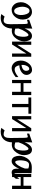

<svg xmlns="http://www.w3.org/2000/svg" viewBox="2241 -2855 937 5459"><g transform="rotate(90 2709.5 -125.5)"><path d="M253.9 11.7Q184.6 11.7 125 -43Q67.9 -97.2 51.8 -175.8Q19.5 -321.8 104 -443.4Q146.5 -505.9 200 -536.1Q253.4 -566.4 318.8 -566.4Q392.6 -566.4 452.6 -513.7Q510.7 -460 527.3 -381.8Q543.5 -304.7 530.8 -237.3Q518.1 -169.9 476.6 -109.4Q433.6 -47.9 377.9 -18.1Q322.3 11.7 253.9 11.7ZM294.9 -59.6Q327.1 -59.6 349.9 -81.1Q372.6 -102.5 388.7 -144Q405.8 -189.5 407.7 -240.5Q409.7 -291.5 397.9 -350.6Q382.3 -424.8 354 -460.4Q325.7 -496.1 284.2 -496.1Q223.1 -496.1 190.9 -408.7Q173.8 -362.8 171.6 -311.3Q169.4 -259.8 181.6 -202.6Q212.9 -59.6 294.9 -59.6Z M450.2 212.4Q481 225.6 508.5 232.7Q536.1 239.7 561 239.7Q671.4 239.7 668 46.4L663.1 -330.1Q662.1 -363.8 660.4 -387.5Q658.7 -411.1 656.2 -420.9Q651.9 -447.3 634.3 -447.3Q624 -447.3 601.3 -440.9Q578.6 -434.6 543.5 -423.8L541.5 -486.8L793 -574.2L788.6 -392.1L789.1 -393.1L790 -358.4Q802.7 -396 820.6 -427.7Q838.4 -459.5 858.9 -486.8Q892.6 -527.8 927 -547.1Q961.4 -566.4 998 -566.4Q1117.2 -566.4 1147 -424.3Q1163.1 -346.2 1148.7 -273.4Q1134.3 -200.7 1086.9 -131.3Q995.1 7.3 854.5 7.3Q846.7 7.3 831.3 5.9Q815.9 4.4 795.9 2Q795.4 2 795.4 2Q795.4 2 792 1Q788.6 78.6 766.6 138.7Q744.6 198.7 705.6 239.7Q666.5 280.8 611.3 302Q556.2 323.2 485.8 323.2Q467.3 323.2 441.2 319.1Q415 314.9 379.9 306.6ZM793 -92.3Q821.8 -81.1 848.4 -76.2Q875 -71.3 901.4 -71.3Q939.5 -71.3 965.6 -97.9Q991.7 -124.5 1006.8 -175.3Q1021.5 -237.3 1024.9 -296.1Q1028.3 -355 1017.6 -404.8Q1005.4 -466.8 974.1 -466.8Q957 -466.8 934.1 -444.8Q911.1 -422.9 884.8 -383.3Q856.4 -341.3 832.3 -291.3Q808.1 -241.2 791.5 -188Z M1592.8 0H1502V-406.7L1245.1 0H1162.1V-545.4H1252.9V-145L1506.8 -545.4H1592.8Z M2170.9 -101.6Q2101.1 -45.4 2037.8 -16.8Q1974.6 11.7 1918.9 11.7Q1880.9 11.7 1848.1 -1.2Q1815.4 -14.2 1784.7 -41.5Q1728 -93.3 1710.4 -175.8Q1679.2 -317.4 1760.7 -441.9Q1801.8 -505.9 1853.8 -536.9Q1905.8 -567.9 1969.2 -567.9Q1994.1 -567.9 2016.6 -559.3Q2039.1 -550.8 2056.9 -535.2Q2074.7 -519.5 2087.6 -497.6Q2100.6 -475.6 2106.4 -448.7Q2117.2 -398.4 2100.6 -355.5Q2084 -312.5 2040.5 -277.3Q2001 -245.1 1949.5 -226.8Q1897.9 -208.5 1835.9 -207L1836.9 -199.7Q1851.1 -136.7 1879.4 -105Q1907.7 -73.2 1953.1 -73.2Q1996.1 -73.2 2050.3 -99.6Q2104.5 -126 2170.9 -179.2ZM1854 -418.5Q1836.9 -385.3 1829.8 -347.9Q1822.8 -310.5 1826.7 -268.1Q1872.6 -273.9 1906.5 -287.8Q1940.4 -301.8 1961.4 -322.5Q1982.4 -343.3 1990 -370.4Q1997.6 -397.5 1990.7 -429.7Q1978 -488.8 1939.5 -488.8Q1913.1 -488.8 1891.6 -471.4Q1870.1 -454.1 1854 -418.5Z M2682.6 0H2590.8V-245.6H2343.8V0H2252V-545.4H2343.8V-324.7H2590.8V-545.4H2682.6Z M3213.4 -464.8H3027.8V0H2936V-464.8H2750.5V-545.4H3213.4Z M3712.4 0H3621.6V-406.7L3364.7 0H3281.7V-545.4H3372.6V-145L3626.5 -545.4H3712.4Z M3686 212.4Q3716.8 225.6 3744.4 232.7Q3772 239.7 3796.9 239.7Q3907.2 239.7 3903.8 46.4L3898.9 -330.1Q3897.9 -363.8 3896.2 -387.5Q3894.5 -411.1 3892.1 -420.9Q3887.7 -447.3 3870.1 -447.3Q3859.9 -447.3 3837.2 -440.9Q3814.5 -434.6 3779.3 -423.8L3777.3 -486.8L4028.8 -574.2L4024.4 -392.1L4024.9 -393.1L4025.9 -358.4Q4038.6 -396 4056.4 -427.7Q4074.2 -459.5 4094.7 -486.8Q4128.4 -527.8 4162.8 -547.1Q4197.3 -566.4 4233.9 -566.4Q4353 -566.4 4382.8 -424.3Q4398.9 -346.2 4384.5 -273.4Q4370.1 -200.7 4322.8 -131.3Q4231 7.3 4090.3 7.3Q4082.5 7.3 4067.1 5.9Q4051.8 4.4 4031.7 2Q4031.2 2 4031.2 2Q4031.2 2 4027.8 1Q4024.4 78.6 4002.4 138.7Q3980.5 198.7 3941.4 239.7Q3902.3 280.8 3847.2 302Q3792 323.2 3721.7 323.2Q3703.1 323.2 3677 319.1Q3650.9 314.9 3615.7 306.6ZM4028.8 -92.3Q4057.6 -81.1 4084.2 -76.2Q4110.8 -71.3 4137.2 -71.3Q4175.3 -71.3 4201.4 -97.9Q4227.5 -124.5 4242.7 -175.3Q4257.3 -237.3 4260.7 -296.1Q4264.2 -355 4253.4 -404.8Q4241.2 -466.8 4210 -466.8Q4192.9 -466.8 4169.9 -444.8Q4147 -422.9 4120.6 -383.3Q4092.3 -341.3 4068.1 -291.3Q4043.9 -241.2 4027.3 -188Z M4773.4 -202.1Q4760.3 -162.6 4742.2 -130.1Q4724.1 -97.7 4703.1 -69.8Q4637.7 11.7 4564.9 11.7Q4447.8 11.7 4418 -130.9Q4402.3 -203.6 4417 -275.1Q4431.6 -346.7 4474.6 -417Q4519 -488.8 4585.2 -524.9Q4651.4 -561 4738.3 -561Q4755.4 -561 4776.1 -560.5Q4796.9 -560.1 4818.6 -559.1Q4840.3 -558.1 4861.8 -556.9Q4883.3 -555.7 4901.9 -554.2L4898.4 -394V-395L4900.9 -155.3Q4901.9 -127.4 4903.3 -109.6Q4904.8 -91.8 4905.8 -85Q4907.7 -69.8 4922.4 -69.8Q4963.9 -69.8 5062 -211.4L5064.5 -109.4Q4975.6 11.7 4885.3 11.7Q4799.8 11.7 4780.8 -76.7Q4777.8 -89.4 4776.6 -111.3Q4775.4 -133.3 4775.9 -161.1ZM4770.5 -462.4Q4740.7 -473.1 4715.8 -478.3Q4690.9 -483.4 4663.1 -483.4Q4624.5 -483.4 4597.9 -457.5Q4571.3 -431.6 4557.1 -381.3Q4542 -318.8 4538.8 -259.5Q4535.6 -200.2 4545.4 -151.4Q4557.6 -89.4 4587.9 -89.4Q4622.1 -89.4 4680.2 -170.9Q4709.5 -214.8 4732.2 -262.5Q4754.9 -310.1 4772 -365.7Z M5353.5 0H5261.7V-245.6H5014.6V0H4922.9V-545.4H5014.6V-324.7H5261.7V-545.4H5353.5Z"/></g></svg>

Font: IranNastaliq
Style: Regular
Weight: 400
Designer: Hossein Zahedi
Version: Version 1.5